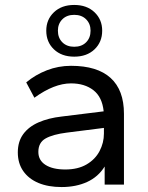

<svg xmlns="http://www.w3.org/2000/svg" viewBox="-20 -746 600 776"><path d="M229 10Q175 10 135.5 -6.5Q96 -23 74 -54.5Q52 -86 52 -130Q52 -174 74 -204Q96 -234 136 -251.5Q176 -269 229 -275L399 -296Q393 -354 357.5 -381.5Q322 -409 267 -409Q233 -409 196 -394.5Q159 -380 119 -351L86 -413Q123 -444 169.5 -462Q216 -480 267 -480Q373 -480 427 -431Q481 -382 481 -286V0H403V-73Q377 -31 332 -10.5Q287 10 229 10ZM244 -61Q295 -61 330 -81.5Q365 -102 382.5 -135.5Q400 -169 400 -206V-229L250 -210Q194 -203 164.5 -186.5Q135 -170 135 -132Q135 -98 164 -79.5Q193 -61 244 -61ZM280 -517Q229 -517 198 -546.5Q167 -576 167 -622Q167 -667 198 -696.5Q229 -726 280 -726Q331 -726 362 -696.5Q393 -667 393 -622Q393 -576 362 -546.5Q331 -517 280 -517ZM280 -557Q310 -557 328 -575Q346 -593 346 -622Q346 -650 328 -668Q310 -686 280 -686Q250 -686 232 -668Q214 -650 214 -622Q214 -593 232 -575Q250 -557 280 -557Z"/></svg>

Font: Gantari
Style: Regular
Weight: 400
Designer: Anugrah Pasau
Foundry: Lafontype
Version: Version 1.000; ttfautohint (v1.8.3)